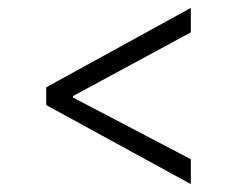

<svg xmlns="http://www.w3.org/2000/svg" viewBox="-20 -459 600 486"><path d="M97 -193V-238L463 -439V-377L165 -216V-212L463 -56V7Z"/></svg>

Font: Bellefair
Style: Regular
Weight: 400
Designer: Nick Shinn, Liron Lavi Turkenic
Foundry: Shinntype
Version: Version 1.003;PS 001.003;hotconv 1.0.88;makeotf.lib2.5.64775